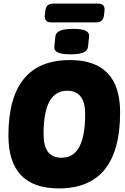

<svg xmlns="http://www.w3.org/2000/svg" viewBox="-20 -1043 698 1071"><path d="M308 8Q27 8 27 -287Q27 -708 370 -708Q650 -708 650 -416Q650 8 308 8ZM324 -163Q455 -163 455 -406Q455 -473 429.5 -505Q404 -537 355 -537Q223 -537 223 -297Q223 -228 248 -195.5Q273 -163 324 -163ZM373 -740Q324 -740 302.5 -750.5Q281 -761 283 -782L289 -840Q291 -861 315 -871.5Q339 -882 388 -882Q438 -882 458.5 -871.5Q479 -861 477 -840L471 -782Q469 -761 446 -750.5Q423 -740 373 -740ZM266 -918Q226 -918 230 -958L233 -983Q237 -1023 277 -1023H527Q567 -1023 563 -983L560 -958Q556 -918 516 -918Z"/></svg>

Font: Asap Semi Condensed Semi Condensed Black
Style: Italic
Weight: 900
Width: 4
Italic angle: -6°
Designer: Pablo Cosgaya
Foundry: Omnibus-Type
Version: Version 3.001; ttfautohint (v1.8.4.7-5d5b)